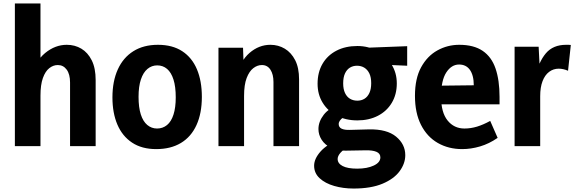

<svg xmlns="http://www.w3.org/2000/svg" viewBox="-20 -845 3320 1110"><path d="M385 0V-368Q385 -416 365.5 -442.5Q346 -469 314 -469Q288 -469 265 -451Q242 -433 228 -394Q214 -355 214 -292V0H66V-825H214V-396H160Q183 -491 241 -538.5Q299 -586 366 -586Q413 -586 450.5 -563.5Q488 -541 510.5 -496Q533 -451 533 -382V0Z M996 -282Q996 -344 983 -385Q970 -426 946 -446.5Q922 -467 889 -467Q857 -467 832.5 -446.5Q808 -426 794.5 -385.5Q781 -345 781 -285Q781 -224 794 -183.5Q807 -143 831.5 -122.5Q856 -102 888 -102Q921 -102 945.5 -122Q970 -142 983 -182.5Q996 -223 996 -282ZM1147 -285Q1147 -190 1116 -122Q1085 -54 1026 -18.5Q967 17 883 17Q800 17 743.5 -20.5Q687 -58 658.5 -125Q630 -192 630 -282Q630 -375 661 -443.5Q692 -512 751 -549Q810 -586 893 -586Q977 -586 1033.5 -549Q1090 -512 1118.5 -444.5Q1147 -377 1147 -285Z M1561 0V-371Q1561 -415 1543.5 -442Q1526 -469 1494 -469Q1468 -469 1444.5 -451Q1421 -433 1406 -394Q1391 -355 1391 -290V0H1243V-569H1385L1391 -398H1345Q1368 -492 1422.5 -539Q1477 -586 1543 -586Q1589 -586 1626.5 -563.5Q1664 -541 1686.5 -497Q1709 -453 1709 -386V0Z M2126 -364Q2126 -398 2115.5 -420Q2105 -442 2086.5 -453.5Q2068 -465 2044 -465Q2021 -465 2003 -454Q1985 -443 1974.5 -420.5Q1964 -398 1964 -363Q1964 -330 1974.5 -307.5Q1985 -285 2003.5 -274Q2022 -263 2046 -263Q2069 -263 2087 -274Q2105 -285 2115.5 -307.5Q2126 -330 2126 -364ZM2274 -363Q2274 -299 2245 -250.5Q2216 -202 2164.5 -175.5Q2113 -149 2046 -149Q1979 -149 1927 -176Q1875 -203 1845.5 -251Q1816 -299 1816 -361Q1816 -427 1844.5 -476Q1873 -525 1925 -552Q1977 -579 2046 -579Q2110 -579 2161.5 -550Q2213 -521 2243.5 -472.5Q2274 -424 2274 -363ZM2334 -578V-465L2153 -473L2046 -567ZM1946 -41 1999 3Q1965 19 1948.5 38Q1932 57 1932 74Q1932 100 1961 115Q1990 130 2045 130Q2103 130 2141 112Q2179 94 2179 65Q2179 42 2156 32.5Q2133 23 2093 24L1979 26Q1928 27 1893 9.5Q1858 -8 1839.5 -37Q1821 -66 1821 -99Q1821 -142 1852 -182Q1883 -222 1947 -241L1964 -166Q1951 -157 1944.5 -147Q1938 -137 1938 -129Q1938 -109 1955 -101Q1972 -93 2003 -94L2113 -97Q2217 -99 2270 -55Q2323 -11 2323 52Q2323 100 2290.5 144.5Q2258 189 2191.5 217Q2125 245 2024 245Q1964 245 1912 230Q1860 215 1828 185.5Q1796 156 1796 113Q1796 73 1833 31Q1870 -11 1946 -41Z M2652 17Q2573 17 2511 -18.5Q2449 -54 2414 -123Q2379 -192 2379 -291Q2379 -391 2414.5 -456Q2450 -521 2508.5 -553.5Q2567 -586 2635 -586Q2719 -586 2770.5 -551Q2822 -516 2845 -448.5Q2868 -381 2868 -285V-242H2462L2464 -349L2719 -352Q2719 -382 2713 -404.5Q2707 -427 2696 -442Q2685 -457 2669.5 -464.5Q2654 -472 2634 -472Q2590 -472 2560 -426Q2530 -380 2530 -286Q2530 -195 2567.5 -148.5Q2605 -102 2665 -102Q2702 -102 2738 -113Q2774 -124 2814 -146L2857 -48Q2808 -14 2755.5 1.5Q2703 17 2652 17Z M2955 0V-575H3094L3103 -398H3073Q3094 -487 3135.5 -536.5Q3177 -586 3253 -586Q3260 -586 3266.5 -586Q3273 -586 3280 -585L3264 -436Q3236 -448 3210 -448Q3179 -448 3154.5 -429.5Q3130 -411 3116.5 -375.5Q3103 -340 3103 -289V0Z"/></svg>

Font: Yaldevi ExtraLight
Style: Bold
Weight: 700
Version: Version 1.100